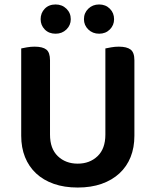

<svg xmlns="http://www.w3.org/2000/svg" viewBox="-20 -824 697 860"><path d="M328 16Q268 16 221 -0.5Q174 -17 141.5 -47.5Q109 -78 92 -120.5Q75 -163 75 -216V-607Q83 -609 100.5 -612Q118 -615 135 -615Q171 -615 187.5 -602Q204 -589 204 -554V-221Q204 -158 239 -124.5Q274 -91 328 -91Q382 -91 417 -124.5Q452 -158 452 -221V-607Q461 -609 478 -612Q495 -615 512 -615Q548 -615 565 -602Q582 -589 582 -554V-216Q582 -163 565 -120.5Q548 -78 515 -47.5Q482 -17 435 -0.5Q388 16 328 16ZM297 -738Q297 -711 277.5 -692Q258 -673 229 -673Q199 -673 180.5 -692Q162 -711 162 -738Q162 -766 180.5 -785Q199 -804 229 -804Q258 -804 277.5 -785Q297 -766 297 -738ZM491 -738Q491 -711 472 -692Q453 -673 424 -673Q395 -673 375.5 -692Q356 -711 356 -738Q356 -766 375.5 -785Q395 -804 424 -804Q453 -804 472 -785Q491 -766 491 -738Z"/></svg>

Font: Baloo Bhai 2 SemiBold
Style: Regular
Weight: 600
Designer: Supriya Tembe, Noopur Datye and Ek Type
Foundry: Ek Type
Version: Version 1.640;PS 1.000;hotconv 16.6.51;makeotf.lib2.5.65220;